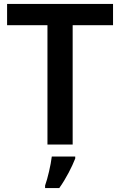

<svg xmlns="http://www.w3.org/2000/svg" viewBox="-20 -734 610 975"><path d="M349 0V-606H554V-714H16V-606H221V0ZM362 71V61H243C238 104 222 172 209 208V221H281C316 172 346 112 362 71Z"/></svg>

Font: Noto Sans Sinhala SemiBold
Style: Regular
Weight: 600
Designer: Jelle Bosma - Monotype Design Team
Foundry: Monotype Imaging Inc.
Version: Version 2.006